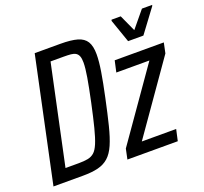

<svg xmlns="http://www.w3.org/2000/svg" viewBox="-123 -859 1065 1003"><g transform="rotate(-20 409.5 -357.5)"><path d="M10 0 156 -688H299Q358 -688 392.5 -678Q427 -668 442.5 -643Q458 -618 458 -572Q458 -534 449 -478Q440 -422 423 -343Q405 -258 390 -198Q375 -138 358 -99Q341 -60 317 -38.5Q293 -17 258.5 -8.5Q224 0 174 0ZM102 -69H176Q206 -69 226.5 -73Q247 -77 262 -90Q277 -103 289.5 -133Q302 -163 315 -214Q328 -265 345 -344Q362 -424 370.5 -474.5Q379 -525 379 -555Q379 -577 374 -590Q369 -603 358.5 -609.5Q348 -616 331.5 -617.5Q315 -619 293 -619H219ZM421 0 433 -57 706 -447H522L536 -510H809L797 -453L524 -63H715L701 0ZM636 -580 591 -709 593 -715H644L686 -623L762 -715H819L817 -709L721 -580Z"/></g></svg>

Font: Saira Condensed
Style: Italic
Weight: 400
Width: 3
Italic angle: -12°
Designer: Hector Gatti with collaboration of the Omnibus-Type team
Foundry: Omnibus-Type
Version: Version 1.100